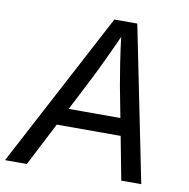

<svg xmlns="http://www.w3.org/2000/svg" viewBox="-101 -807 872 887"><g transform="rotate(10 335.0 -364.0)"><path d="M-20 0 364.7 -727.5H472.2L619.1 0H525.4L442.9 -431.6Q436.5 -466.3 426.8 -528.8Q417 -591.3 405.8 -684.1H423.3Q383.8 -595.7 354.2 -533.7Q324.7 -471.7 304.2 -431.6L82.5 0ZM146.5 -203.1 159.7 -284.2H533.2L520 -203.1Z"/></g></svg>

Font: Inter Variable
Style: Italic
Weight: 400
Italic angle: -9.39999°
Designer: Rasmus Andersson
Foundry: rsms
Version: Version 4.001;git-9221beed3